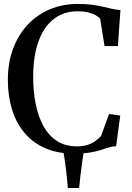

<svg xmlns="http://www.w3.org/2000/svg" viewBox="-20 -772 674 978"><path d="M325.5 185.5Q324 163 321.5 139Q319 115 316 90Q313 65 309.5 41.2Q306 17.5 302 -3.5L407 -3Q403 25 398.2 57Q393.5 89 389.8 121.8Q386 154.5 383 185.5ZM357.5 10.5Q274 10.5 210.8 -17Q147.5 -44.5 105 -95Q62.5 -145.5 41.2 -214.2Q20 -283 20 -365Q20 -451.5 46.2 -522.8Q72.5 -594 120.2 -645.2Q168 -696.5 233.2 -724.2Q298.5 -752 375.5 -752Q417 -752 449 -747.8Q481 -743.5 506 -737.5Q531 -731.5 552.2 -726.8Q573.5 -722 593.5 -721L580.5 -537.5H512.5L490.5 -675.5Q483 -685.5 467.8 -694.2Q452.5 -703 429 -708.8Q405.5 -714.5 374.5 -714.5Q305 -714.5 254.2 -675.5Q203.5 -636.5 176.2 -561.5Q149 -486.5 149 -378Q149 -309.5 161 -246.2Q173 -183 199.2 -133.5Q225.5 -84 268.2 -55.2Q311 -26.5 372 -26.5Q405 -26.5 428.5 -34.8Q452 -43 468.2 -55.5Q484.5 -68 495 -80L535.5 -191.5L592.5 -183.5L571.5 -27Q551 -26.5 532.8 -20.5Q514.5 -14.5 492.2 -7.5Q470 -0.5 437.8 5Q405.5 10.5 357.5 10.5Z"/></svg>

Font: Merriweather 96pt Medium
Style: Regular
Weight: 500
Version: Version 2.100